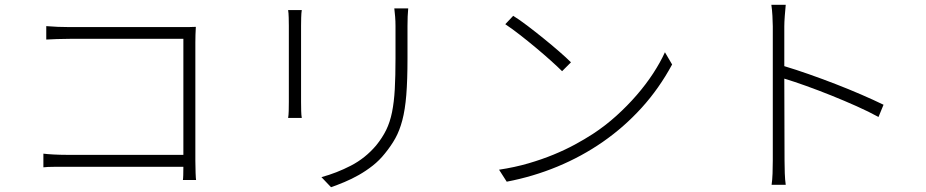

<svg xmlns="http://www.w3.org/2000/svg" viewBox="-20 -750 3864 801"><path d="M743 1Q744 -4 744.5 -19Q745 -34 745 -54H260Q230 -54 204 -54Q178 -54 161 -52V-109Q176 -107 203 -105.5Q230 -104 259 -104H745V-588H271Q246 -588 217 -587Q188 -586 173 -585V-641Q196 -639 221.5 -638Q247 -637 270 -637H733Q749 -637 765 -637Q781 -637 797 -638Q796 -623 795.5 -605Q795 -587 795 -573V-79Q795 -53 796 -28.5Q797 -4 798 1Z M1239 -708Q1237 -696 1236.5 -676Q1236 -656 1236 -642V-325Q1236 -306 1236.5 -287.5Q1237 -269 1239 -258H1182Q1184 -269 1184.5 -287Q1185 -305 1185 -325V-642Q1185 -655 1184.5 -675.5Q1184 -696 1182 -708ZM1683 -715Q1680 -684 1680 -641V-506Q1680 -415 1675 -353.5Q1670 -292 1658.5 -248.5Q1647 -205 1629.5 -173.5Q1612 -142 1586 -110Q1563 -81 1535 -59Q1507 -37 1477 -20Q1447 -3 1417 9.5Q1387 22 1361 31L1321 -11Q1384 -28 1444 -59Q1504 -90 1549 -143Q1575 -175 1591 -207.5Q1607 -240 1615.5 -282Q1624 -324 1627 -378Q1630 -432 1630 -507V-641Q1630 -661 1628.5 -680Q1627 -699 1625 -715Z M2121 -684Q2147 -668 2180.5 -642.5Q2214 -617 2248 -589.5Q2282 -562 2312.5 -535.5Q2343 -509 2362 -490L2325 -453Q2307 -471 2278 -497Q2249 -523 2215.5 -551Q2182 -579 2148.5 -605Q2115 -631 2088 -649ZM2062 -42Q2128 -52 2184.5 -68.5Q2241 -85 2289.5 -105Q2338 -125 2378.5 -147Q2419 -169 2453 -191Q2505 -225 2551 -266.5Q2597 -308 2636 -353Q2675 -398 2705 -444Q2735 -490 2754 -532L2784 -481Q2730 -381 2657 -300.5Q2584 -220 2495.5 -158.5Q2407 -97 2305.5 -55Q2204 -13 2094 8Z M3645 -262Q3605 -284 3553.5 -307Q3502 -330 3448.5 -351.5Q3395 -373 3343.5 -391.5Q3292 -410 3252 -422L3253 -80Q3253 -56 3254 -27.5Q3255 1 3258 21H3199Q3202 1 3203 -26.5Q3204 -54 3204 -80V-640Q3204 -657 3202.5 -683.5Q3201 -710 3198 -730H3258Q3256 -710 3254 -683.5Q3252 -657 3252 -640V-474Q3299 -460 3354.5 -440.5Q3410 -421 3465.5 -399.5Q3521 -378 3573 -355.5Q3625 -333 3666 -313Z"/></svg>

Font: Kinto Sans Light
Style: Regular
Weight: 300
Designer: Authors: Ryoko NISHIZUKA  (kana & ideographs); Paul D. Hunt (Latin, Greek & Cyrillic); Wenlong ZHANG  (bopomofo); Sandol
Foundry: Adobe Systems Incorporated, ookami Inc.
Version: Version 0.001